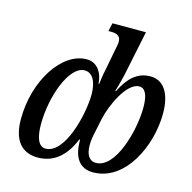

<svg xmlns="http://www.w3.org/2000/svg" viewBox="-111 -871 991 992"><g transform="rotate(15 384.5 -375.0)"><path d="M176 10C253 10 318 -33 360 -136H364C363 -40 400 10 471 10C644 10 743 -204 743 -377C743 -487 700 -546 632 -546C561 -546 516 -502 478 -426H474C486 -464 498 -510 504 -543L549 -760H370L360 -716H374C404 -716 426 -708 426 -676C426 -664 422 -645 418 -626L400 -532C395 -510 389 -478 385 -440H381C377 -506 341 -546 291 -546C159 -546 41 -367 41 -160C41 -45 91 10 176 10ZM203 -45C165 -45 148 -90 148 -161C148 -311 213 -488 295 -488C338 -488 361 -443 361 -376C360 -266 305 -45 203 -45ZM473 -41C438 -41 419 -71 419 -122C419 -147 423 -170 429 -196L444 -268C460 -343 522 -481 589 -481C618 -481 637 -452 637 -382C637 -255 578 -41 473 -41Z"/></g></svg>

Font: Noto Serif Condensed Medium
Style: Italic
Weight: 500
Width: 3
Italic angle: -12°
Designer: Monotype Design Team
Foundry: Monotype Imaging Inc.
Version: Version 2.013